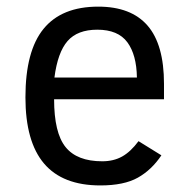

<svg xmlns="http://www.w3.org/2000/svg" viewBox="-20 -547 568 582"><path d="M144 -246.1Q144 -144.5 178.7 -101.3Q213.4 -58.1 290 -58.1Q324.2 -58.1 350.1 -72.5Q376 -86.9 399.9 -119.1L469.2 -76.2Q439.9 -32.2 397.9 -8.5Q356 15.1 284.2 15.1Q169.9 15.1 113.5 -51.3Q57.1 -117.7 57.1 -252Q57.1 -392.6 112.1 -459.7Q167 -526.9 277.8 -526.9Q377.4 -526.9 427.2 -469.5Q477.1 -412.1 477.1 -293V-246.1ZM395 -312Q394 -380.9 366 -418.9Q337.9 -457 274.9 -457Q214.8 -457 184.8 -422.6Q154.8 -388.2 145 -312Z"/></svg>

Font: ClearSansRegular
Style: Regular
Weight: 400
Foundry: Intel Corporation
Version: Version 1.00